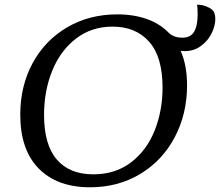

<svg xmlns="http://www.w3.org/2000/svg" viewBox="-20 -780 934 815"><path d="M764 -563Q753 -563 747 -564Q774 -503 774 -417Q774 -297 722 -198Q670 -99 576 -42Q482 15 362 15Q223 15 144.5 -64.5Q66 -144 66 -293Q66 -415 118.5 -512Q171 -609 265 -664Q359 -719 478 -719Q548 -719 604 -699Q660 -679 698 -639Q720 -620 754 -620Q789 -620 804 -645.5Q819 -671 819 -719Q819 -750 816 -760Q836 -760 852.5 -754Q869 -748 879 -740Q894 -728 894 -700Q894 -670 878 -638Q862 -606 832.5 -584.5Q803 -563 764 -563ZM670 -408Q670 -539 613 -603Q556 -667 458 -667Q369 -667 303 -616.5Q237 -566 202 -480.5Q167 -395 167 -292Q167 -166 221 -103Q275 -40 376 -40Q470 -40 536.5 -91Q603 -142 636.5 -226Q670 -310 670 -408Z"/></svg>

Font: Charmonman
Style: Bold
Weight: 700
Designer: Ekaluck Peanpanawate
Foundry: Cadson Demak Co.,Ltd.
Version: Version 1.000; ttfautohint (v1.6)